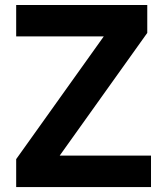

<svg xmlns="http://www.w3.org/2000/svg" viewBox="-20 -756 648 776"><path d="M590.3 0V-127H221.2L575.2 -623V-735.8H45.4V-608.9H399.4L45.4 -112.8V0Z"/></svg>

Font: Winston
Style: Bold
Weight: 700
Designer: Vernon Adams, Kim Jin-seong, David Berlow, Cristiano Sobral
Foundry: The Winston Project Authors
Version: Version 3.004